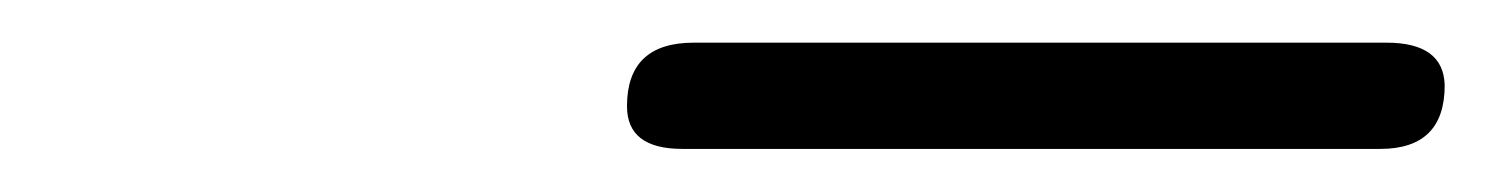

<svg xmlns="http://www.w3.org/2000/svg" viewBox="-20 -728 697 90"><path d="M273.9 -678.2Q273.9 -708 305.2 -708H629.9Q656.7 -708 657.2 -688Q657.2 -658.2 627 -658.2H299.8Q273.9 -658.2 273.9 -678.2Z"/></svg>

Font: CMU Serif
Style: BoldItalic
Weight: 700
Italic angle: -14.04°
Version: Version 0.7.0